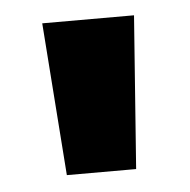

<svg xmlns="http://www.w3.org/2000/svg" viewBox="-32 -746 320 323"><g transform="rotate(-5 127.5 -585.0)"><path d="M69 -456H186L205 -714H50Z"/></g></svg>

Font: Noto Sans Khmer Condensed ExtraBold
Style: Regular
Weight: 800
Width: 3
Designer: Danh Hong and the Monotype Design Team
Foundry: Monotype Imaging Inc.
Version: Version 2.004